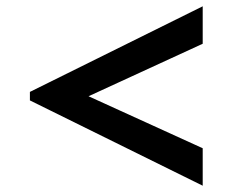

<svg xmlns="http://www.w3.org/2000/svg" viewBox="-20 -616 740 610"><path d="M163 -265 75 -297V-324L624 -596V-477ZM624 -26 75 -297V-324L163 -355L624 -145Z"/></svg>

Font: BioRhyme SemiExpanded SemiBold
Style: Regular
Weight: 600
Width: 6
Designer: Aoife Mooney
Foundry: Aoife Mooney Type
Version: Version 1.600;gftools[0.9.33]